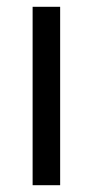

<svg xmlns="http://www.w3.org/2000/svg" viewBox="-20 -545 273 565"><path d="M76 0V-525H157V0Z"/></svg>

Font: Mona Sans
Style: Regular
Weight: 400
Designer: Deni Anggara
Foundry: GitHub
Version: Version 2.000;Glyphs 3.2.3 (3260)